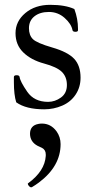

<svg xmlns="http://www.w3.org/2000/svg" viewBox="-20 -445 385 803"><path d="M38.1 0ZM233.4 157.7Q233.4 250.5 142.6 318.4Q128.9 328.6 113.3 337.9L108.9 338.4Q101.6 335.9 97.2 327.1L96.2 322.8L97.2 321.8Q167.5 270.5 171.4 207Q171.4 204.1 171.4 200.7Q171.4 181.6 155.3 173.3L136.7 164.6Q106 147.9 105.5 114.7Q105.5 79.6 141.1 73.2Q147.9 71.8 155.3 71.8Q192.4 71.8 216.3 104Q233.4 127.9 233.4 157.7ZM316.9 -120.1Q316.9 -80.6 296.4 -49.6Q275.9 -18.6 240.2 -3.2Q204.6 12.2 165 12.2Q88.9 12.2 47.9 -17.1Q38.1 -47.9 38.1 -101.1V-123Q38.1 -130.4 49.6 -130.4Q61 -130.4 62 -123Q64.5 -104 93.8 -61.5Q123 -19 181.2 -19Q210 -19 234.9 -37.1Q259.8 -55.2 259.8 -89.4Q259.8 -123.5 238.8 -144.3Q217.8 -165 164.1 -179.4Q110.4 -193.8 77.6 -225.6Q44.9 -257.3 44.9 -306.2Q44.9 -356 85.9 -390.4Q127 -424.8 189.9 -424.8Q252.9 -424.8 291 -407.2Q306.2 -366.2 306.2 -324.2V-318.8Q306.2 -312 295.4 -312Q284.7 -312 283.2 -318.8Q278.3 -345.2 250.2 -370.1Q222.2 -395 184.6 -395Q147 -395 124 -376.7Q101.1 -358.4 101.1 -327.1Q101.1 -297.9 117.4 -281.5Q133.8 -265.1 198.7 -246.3Q263.7 -227.5 290.3 -199Q316.9 -170.4 316.9 -120.1Z"/></svg>

Font: Junicode
Style: Regular
Weight: 400
Designer: Peter S. Baker
Foundry: Briery Creek Software
Version: Version 0.7.2